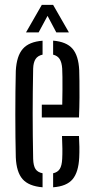

<svg xmlns="http://www.w3.org/2000/svg" viewBox="-20 -776 391 802"><path d="M46 -118.7Q45 -157.6 44.5 -203.8Q44 -249.9 44 -298.6Q44 -347.2 44.5 -393.9Q45 -440.5 46 -480.1Q49.3 -542.4 75.4 -572Q101.4 -601.7 157.8 -605.9V-547.8Q137.8 -543.4 128.6 -529.4Q119.4 -515.4 118.5 -489.6Q117.5 -437.4 117 -391.4Q116.5 -345.4 116.5 -301.2Q116.5 -256.9 117 -210.8Q117.5 -164.7 118.5 -112.3Q119.4 -83.4 128.4 -69.8Q137.4 -56.2 157.8 -52.3V6.3Q100 1.6 74.3 -27.8Q48.6 -57.1 46 -118.7ZM201.9 6.3V-52.2Q220.9 -56.4 229.7 -70.3Q238.4 -84.1 239.8 -112.3Q240.8 -130.6 240.6 -154.5Q240.4 -178.4 239 -208H309.9Q311.3 -186.7 311.6 -162.5Q311.9 -138.4 310.9 -118.7Q308.1 -57 283.3 -27.4Q258.6 2.2 201.9 6.3ZM154.6 -285.3V-338.7H240Q240.8 -372.6 240.9 -402.3Q241.1 -432 240.8 -454.5Q240.6 -477 239.8 -489.6Q238.1 -515.2 229.3 -529.2Q220.5 -543.2 201.9 -547.7V-606.2Q257.5 -601.7 282.7 -572.7Q308 -543.7 310.9 -482.5Q311.4 -467.5 311.8 -437.8Q312.3 -408.1 312 -368.8Q311.8 -329.6 309.9 -285.3ZM88.6 -640.6 154.7 -755.8H201.8L267.9 -640.6H215.2L178.6 -709.7L141.3 -640.6Z"/></svg>

Font: Big Shoulders Stencil Display SC Thin
Style: Regular
Weight: 100
Designer: Patric King
Foundry: XO Type Co
Version: Version 2.001